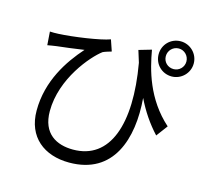

<svg xmlns="http://www.w3.org/2000/svg" viewBox="-122 -957 1244 1162"><g transform="rotate(15 500.0 -376.0)"><path d="M806 -708C806 -744 835 -773 871 -773C906 -773 935 -744 935 -708C935 -672 906 -644 871 -644C834 -644 806 -672 806 -708ZM761 -708C761 -647 809 -598 871 -598C931 -598 981 -647 981 -708C981 -769 931 -818 871 -818C809 -818 761 -769 761 -708ZM90 -670 96 -586C116 -590 133 -592 152 -595C188 -599 271 -609 321 -617C233 -518 136 -374 136 -188C136 -22 250 66 407 66C684 66 760 -175 739 -428C776 -352 820 -287 874 -229L927 -300C779 -432 736 -603 715 -724L636 -701L659 -627C724 -256 640 -16 409 -16C307 -16 214 -63 214 -205C214 -410 367 -585 430 -632C444 -639 470 -646 483 -650L459 -720C401 -698 232 -674 144 -670C125 -669 105 -669 90 -670Z"/></g></svg>

Font: Noto Sans HK
Style: Regular
Weight: 400
Designer: Ryoko NISHIZUKA 西塚涼子 (kana, bopomofo & ideographs); Paul D. Hunt (Latin, Greek & Cyrillic); Sandoll Communications 산돌커뮤니
Foundry: Adobe
Version: Version 2.004;hotconv 1.0.118;makeotfexe 2.5.65603